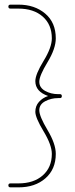

<svg xmlns="http://www.w3.org/2000/svg" viewBox="-20 -684 324 826"><path d="M60 122H25Q16 122 16 113.5Q16 105 25 105H59Q125 105 164 70.5Q203 36 203 -22Q203 -60 167.5 -119Q132 -178 132 -203Q132 -228 147.5 -245.5Q163 -263 187 -271Q132 -290 132 -335Q132 -364 167.5 -422Q203 -480 203 -519Q203 -578 164 -612.5Q125 -647 59 -647H25Q16 -647 16 -655.5Q16 -664 25 -664H60Q129 -664 174.5 -625.5Q220 -587 220 -519Q220 -475 184.5 -416.5Q149 -358 149 -332.5Q149 -307 174 -293Q199 -279 230 -279H238Q246 -279 246 -270.5Q246 -262 238 -262H230Q200 -262 174.5 -248.5Q149 -235 149 -209.5Q149 -184 184.5 -124.5Q220 -65 220 -22Q220 44 175.5 83Q131 122 60 122Z"/></svg>

Font: Flamenco Light
Style: Regular
Weight: 300
Designer: Luciano Vergara
Foundry: Luciano Vergara
Version: Version 1.003